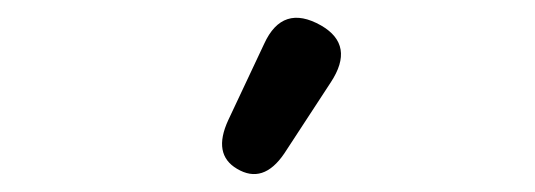

<svg xmlns="http://www.w3.org/2000/svg" viewBox="-20 -755 596 214"><path d="M244.1 -566.9Q216.8 -583 234.4 -621.1L274.4 -706.1Q294.9 -751 337.9 -726.6Q376 -704.6 348.6 -663.1L296.9 -584Q273.4 -549.3 244.1 -566.9Z"/></svg>

Font: Comic Relief
Style: Regular
Weight: 400
Designer: Jeff Davis
Foundry: Loudifier
Version: Version 1.0